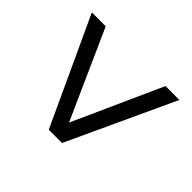

<svg xmlns="http://www.w3.org/2000/svg" viewBox="-140 -759 870 870"><g transform="rotate(-45 294.5 -324.5)"><path d="M549 -44V-133L123 -325L549 -516V-605L35 -367V-282Z"/></g></svg>

Font: Hibana 45 SubMedium
Style: Regular
Weight: 500
Width: 6
Designer: pygmalion
Foundry: ybstudio
Version: Version 2021.007;FEAKit 1.0